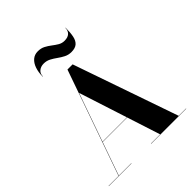

<svg xmlns="http://www.w3.org/2000/svg" viewBox="-266 -1156 1315 1315"><g transform="rotate(-45 391.5 -498.5)"><path d="M200 -243.5V-245.5H484.5V-243.5ZM431.5 -765 696 -2H767V0H427V-2H516.5L324.5 -595.5L116 -2H237V0H17V-2H113.5L381.5 -765ZM486 -830Q457.5 -830 434 -842Q410.5 -854 389.2 -869.5Q368 -885 345.2 -897Q322.5 -909 295 -909Q267 -909 248 -893.5Q229 -878 229 -850H227Q227 -892.5 238.5 -925.8Q250 -959 272 -978Q294 -997 326 -997Q356.5 -997 379.2 -985Q402 -973 422 -957.5Q442 -942 462.2 -930Q482.5 -918 507 -918Q539.5 -918 556.2 -933.8Q573 -949.5 573 -977H575Q575 -929.5 568.2 -896.8Q561.5 -864 542.2 -847Q523 -830 486 -830Z"/></g></svg>

Font: Bodoni Moda 96pt
Style: Bold
Weight: 700
Version: Version 2.005